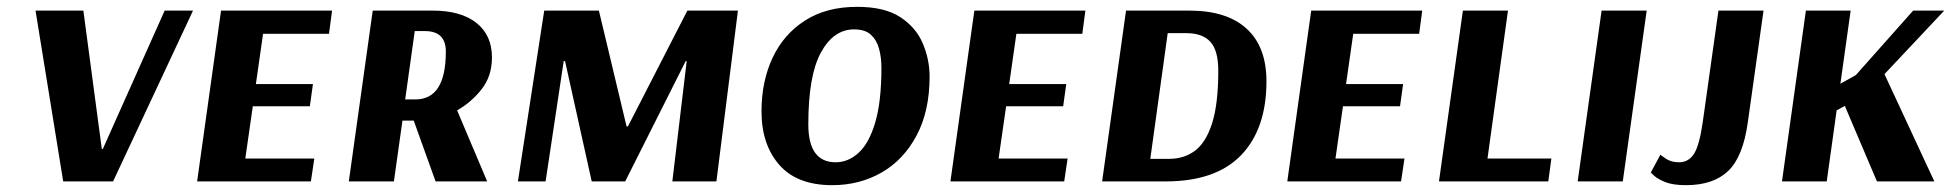

<svg xmlns="http://www.w3.org/2000/svg" viewBox="-20 -531 5711 562"><path d="M165 0 84 -500H224L278 -95H281L462 -500H545L311 0Z M890 0H557L627 -500H952L943 -432H750L729 -285H896L887 -220H720L698 -67H900Z M1071 -500H1246Q1329 -500 1374.5 -464Q1420 -428 1420 -363Q1420 -308 1389.5 -269.5Q1359 -231 1318 -208L1406 0H1255L1191 -178H1158L1133 0H1001ZM1194 -440 1166 -240H1196Q1285 -240 1285 -380Q1285 -440 1224 -440Z M2077 0H1948L1990 -352H1987L1810 0H1712L1634 -352H1630L1577 0H1496L1573 -500H1733L1814 -161H1818L1992 -500H2140Z M2701 -307Q2701 -206 2663 -134.5Q2625 -63 2560.5 -26Q2496 11 2416 11Q2313 11 2261 -48.5Q2209 -108 2209 -205Q2209 -293 2241.5 -362Q2274 -431 2336.5 -471Q2399 -511 2489 -511Q2569 -511 2615 -481Q2661 -451 2681 -404Q2701 -357 2701 -307ZM2560 -333Q2560 -363 2553 -388.5Q2546 -414 2529 -429.5Q2512 -445 2480 -445Q2420 -445 2383 -377.5Q2346 -310 2346 -167Q2346 -56 2426 -56Q2463 -56 2493.5 -84Q2524 -112 2542 -173Q2560 -234 2560 -333Z M3095 0H2762L2832 -500H3157L3148 -432H2955L2934 -285H3101L3092 -220H2925L2903 -67H3105Z M3461 -500Q3571 -500 3629 -447Q3687 -394 3687 -293Q3687 -154 3613 -77Q3539 0 3392 0H3206L3276 -500ZM3398 -434 3347 -66H3402Q3446 -66 3478 -90Q3510 -114 3528 -170.5Q3546 -227 3546 -324Q3546 -383 3523 -408.5Q3500 -434 3452 -434Z M4081 0H3748L3818 -500H4143L4134 -432H3941L3920 -285H4087L4078 -220H3911L3889 -67H4091Z M4512 0H4192L4262 -500H4394L4334 -67H4521Z M4730 0H4598L4668 -500H4800Z M4840 -78Q4840 -78 4855.5 -67Q4871 -56 4895 -56Q4922 -56 4938 -80Q4954 -104 4964 -173L5010 -500H5142L5096 -173Q5082 -72 5038.5 -30.5Q4995 11 4915 11Q4877 11 4854.5 2Q4832 -7 4822 -16.5Q4812 -26 4812 -26Z M5266 -500H5397L5367 -286L5412 -311L5580 -500H5671L5496 -314L5642 0H5474L5380 -221L5356 -208L5327 0H5196Z"/></svg>

Font: Arsenal SC
Style: Bold Italic
Weight: 700
Italic angle: -9.10001°
Designer: Andrij Shevchenko
Foundry: Stairsfor
Version: Version 2.001; ttfautohint (v1.8.4.7-5d5b)